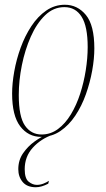

<svg xmlns="http://www.w3.org/2000/svg" viewBox="-20 -566 448 808"><path d="M153 10Q99 10 65 -34.5Q31 -79 31 -172Q31 -215 40 -265.5Q49 -316 67 -365.5Q85 -415 112 -456Q139 -497 174.5 -521.5Q210 -546 253 -546Q306 -546 341.5 -503Q377 -460 377 -362Q377 -319 368 -269Q359 -219 341.5 -169.5Q324 -120 297 -79.5Q270 -39 234 -14.5Q198 10 153 10ZM155 0Q193 0 224 -23Q255 -46 278.5 -85Q302 -124 317.5 -172Q333 -220 341 -271Q349 -322 349 -368Q349 -455 323.5 -495.5Q298 -536 251 -536Q205 -536 169.5 -501.5Q134 -467 109.5 -411.5Q85 -356 72 -291.5Q59 -227 59 -166Q59 -75 85 -37.5Q111 0 155 0ZM131 222Q94 222 75.5 200Q57 178 57 146Q57 108 77 79Q97 50 125.5 29.5Q154 9 178 0H204Q152 18 118 55.5Q84 93 84 146Q84 185 100.5 198.5Q117 212 135 212Q149 212 162 207Q175 202 186 195L183 207Q154 222 131 222Z"/></svg>

Font: Noto Serif Display ExtraCondensed Thin
Style: Italic
Weight: 100
Width: 2
Italic angle: -12°
Designer: Monotype Design Team
Foundry: Monotype Imaging Inc.
Version: Version 2.009